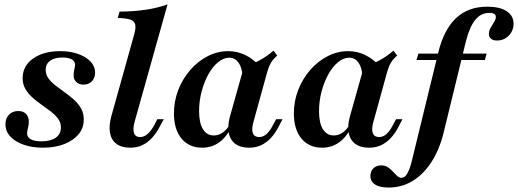

<svg xmlns="http://www.w3.org/2000/svg" viewBox="-20 -661 2358 874"><path d="M175.8 11.3Q125.8 11.3 87.1 -2.4Q48.4 -16.1 26.6 -39.9Q4.8 -63.7 4.8 -95.2Q4.8 -122.6 21 -139.1Q37.1 -155.6 62.9 -155.6Q85.5 -155.6 98 -143.1Q110.5 -130.6 111.3 -108.1Q111.3 -93.5 107.3 -78.2Q103.2 -62.9 103.2 -53.2Q104 -35.5 120.6 -26.6Q137.1 -17.7 168.5 -17.7Q210.5 -17.7 233.9 -34.3Q257.3 -50.8 257.3 -80.6Q257.3 -103.2 244.4 -120.6Q231.5 -137.9 211.7 -153.2Q191.9 -168.5 169.8 -183.9Q147.6 -199.2 127.8 -216.9Q108.1 -234.7 95.6 -256Q83.1 -277.4 83.1 -305.6Q83.1 -361.3 131 -394.8Q179 -428.2 254 -428.2Q300 -428.2 335.9 -415.3Q371.8 -402.4 392.3 -380.6Q412.9 -358.9 412.9 -330.6Q412.9 -306.5 398.4 -291.1Q383.9 -275.8 359.7 -275.8Q340.3 -275.8 327.8 -287.1Q315.3 -298.4 315.3 -316.9Q314.5 -329.8 318.1 -344Q321.8 -358.1 321.8 -366.9Q321 -383.1 306 -391.1Q291.1 -399.2 263.7 -399.2Q228.2 -399.2 208.1 -384.3Q187.9 -369.4 187.9 -343.5Q187.9 -321.8 200.4 -304.4Q212.9 -287.1 232.7 -271.8Q252.4 -256.5 274.6 -240.7Q296.8 -225 316.5 -207.3Q336.3 -189.5 348.8 -167.7Q361.3 -146 361.3 -116.9Q361.3 -78.2 337.5 -49.6Q313.7 -21 271.8 -4.8Q229.8 11.3 175.8 11.3Z M572.6 11.3Q533.1 11.3 509.7 -6.5Q486.3 -24.2 480.6 -56.9Q475 -89.5 487.1 -133.1L590.3 -502.4Q599.2 -533.1 595.6 -549.2Q591.9 -565.3 573.4 -571.8Q554.8 -578.2 516.1 -579L524.2 -608.1Q591.9 -608.9 645.2 -616.9Q698.4 -625 742.7 -641.1L592.7 -106.5Q583.9 -74.2 589.9 -55.6Q596 -37.1 617.7 -37.1Q635.5 -37.1 651.2 -50.4Q666.9 -63.7 681.5 -90.3L696 -118.5H725.8L707.3 -84.7Q691.1 -54 671.4 -32.7Q651.6 -11.3 627.4 0Q603.2 11.3 572.6 11.3Z M900 11.3Q840.3 11.3 806 -30.6Q771.8 -72.6 771.8 -144.4Q771.8 -200.8 791.5 -251.6Q811.3 -302.4 846 -342.3Q880.6 -382.3 925.4 -405.2Q970.2 -428.2 1018.5 -428.2Q1058.9 -428.2 1094.8 -411.3Q1130.6 -394.4 1160.5 -362.1L1083.9 -314.5Q1081.5 -354.8 1065.3 -376.6Q1049.2 -398.4 1024.2 -398.4Q997.6 -398.4 973 -378.2Q948.4 -358.1 929 -323.4Q909.7 -288.7 898 -245.2Q886.3 -201.6 886.3 -154.8Q886.3 -100.8 904 -72.6Q921.8 -44.4 953.2 -44.4Q975 -44.4 993.5 -57.3Q1012.1 -70.2 1028.2 -96.8L1034.7 -85.5Q1012.1 -37.9 978.2 -13.3Q944.4 11.3 900 11.3ZM1113.7 11.3Q1055.6 11.3 1032.3 -27Q1008.9 -65.3 1027.4 -133.1L1090.3 -356.5Q1130.6 -369.4 1163.7 -387.5Q1196.8 -405.6 1225 -430.6L1241.9 -408.1Q1229.8 -397.6 1221.4 -387.1Q1212.9 -376.6 1206.9 -362.9Q1200.8 -349.2 1195.2 -329L1133.9 -106.5Q1124.2 -73.4 1131 -55.2Q1137.9 -37.1 1159.7 -37.1Q1171.8 -37.1 1183.1 -43.5Q1194.4 -50 1204 -62.1Q1213.7 -74.2 1221.8 -90.3L1237.1 -118.5H1266.1L1246.8 -81.5Q1231.5 -52.4 1212.1 -31.9Q1192.7 -11.3 1168.5 0Q1144.4 11.3 1113.7 11.3Z M1446 11.3Q1386.3 11.3 1352 -30.6Q1317.7 -72.6 1317.7 -144.4Q1317.7 -200.8 1337.5 -251.6Q1357.3 -302.4 1391.9 -342.3Q1426.6 -382.3 1471.4 -405.2Q1516.1 -428.2 1564.5 -428.2Q1604.8 -428.2 1640.7 -411.3Q1676.6 -394.4 1706.5 -362.1L1629.8 -314.5Q1627.4 -354.8 1611.3 -376.6Q1595.2 -398.4 1570.2 -398.4Q1543.5 -398.4 1519 -378.2Q1494.4 -358.1 1475 -323.4Q1455.6 -288.7 1444 -245.2Q1432.3 -201.6 1432.3 -154.8Q1432.3 -100.8 1450 -72.6Q1467.7 -44.4 1499.2 -44.4Q1521 -44.4 1539.5 -57.3Q1558.1 -70.2 1574.2 -96.8L1580.6 -85.5Q1558.1 -37.9 1524.2 -13.3Q1490.3 11.3 1446 11.3ZM1659.7 11.3Q1601.6 11.3 1578.2 -27Q1554.8 -65.3 1573.4 -133.1L1636.3 -356.5Q1676.6 -369.4 1709.7 -387.5Q1742.7 -405.6 1771 -430.6L1787.9 -408.1Q1775.8 -397.6 1767.3 -387.1Q1758.9 -376.6 1752.8 -362.9Q1746.8 -349.2 1741.1 -329L1679.8 -106.5Q1670.2 -73.4 1677 -55.2Q1683.9 -37.1 1705.6 -37.1Q1717.7 -37.1 1729 -43.5Q1740.3 -50 1750 -62.1Q1759.7 -74.2 1767.7 -90.3L1783.1 -118.5H1812.1L1792.7 -81.5Q1777.4 -52.4 1758.1 -31.9Q1738.7 -11.3 1714.5 0Q1690.3 11.3 1659.7 11.3Z M1749.2 192.7Q1708.9 192.7 1687.5 179Q1666.1 165.3 1666.1 140.3Q1666.1 118.5 1679.8 105.2Q1693.5 91.9 1715.3 91.9Q1733.9 91.9 1746.4 100.8Q1758.9 109.7 1769 120.6Q1779 131.5 1787.9 139.9Q1796.8 148.4 1807.3 148.4Q1822.6 148.4 1833.5 129.8Q1844.4 111.3 1854 74.2L1975 -421.8Q2000 -525 2055.2 -577.8Q2110.5 -630.6 2198.4 -630.6Q2254.8 -630.6 2286.3 -610.1Q2317.7 -589.5 2317.7 -553.2Q2317.7 -521 2296 -498.8Q2274.2 -476.6 2241.9 -476.6Q2225 -476.6 2215.3 -484.7Q2205.6 -492.7 2205.6 -506.5Q2205.6 -521 2213.3 -534.7Q2221 -548.4 2229 -560.5Q2237.1 -572.6 2237.1 -583.9Q2237.1 -602.4 2207.3 -602.4Q2168.5 -602.4 2142.7 -569.8Q2116.9 -537.1 2100.8 -472.6L1999.2 -56.5Q1980.6 19.4 1944.4 75.8Q1908.1 132.3 1858.5 162.5Q1808.9 192.7 1749.2 192.7ZM1875.8 -387.9 1884.7 -416.9H2195.2L2187.1 -387.9Z"/></svg>

Font: Playfair 5pt SemiExpanded Light
Style: Bold Italic
Weight: 700
Italic angle: -15.6°
Version: Version 2.001;gftools[0.9.30]